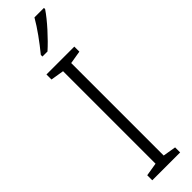

<svg xmlns="http://www.w3.org/2000/svg" viewBox="-324 -1025 916 916"><g transform="rotate(-45 134.5 -566.5)"><path d="M256 -1032V-1040H192C165 -993 127 -941 87 -892V-881H121C164 -919 227 -988 256 -1032ZM228 -93V-127L162 -138V-762L228 -773V-807H40V-773L107 -762V-138L40 -127V-93Z"/></g></svg>

Font: Noto Sans Telugu UI Condensed Light
Style: Regular
Weight: 300
Width: 3
Designer: Jelle Bosma - Monotype Design Team
Foundry: Monotype Imaging Inc.
Version: Version 2.005